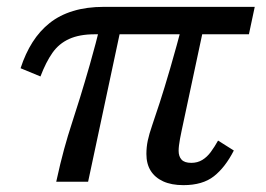

<svg xmlns="http://www.w3.org/2000/svg" viewBox="-20 -530 776 560"><path d="M237 0H144Q156 -55 167 -95Q178 -135 189.5 -170Q201 -205 213.5 -245.5Q226 -286 242 -341.5Q258 -397 278 -478H339ZM706 -430H256Q212 -430 182 -416.5Q152 -403 133 -376Q114 -349 98 -307L40 -331Q54 -374 75 -407Q96 -440 125 -463Q154 -486 193.5 -498Q233 -510 283 -510H723ZM580 -478 510 -150Q507 -136 505 -125Q503 -114 502 -105.5Q501 -97 501 -90Q501 -74 509.5 -64.5Q518 -55 538 -55Q556 -55 570 -63.5Q584 -72 595 -87Q606 -102 616 -120L662 -91Q637 -42 604 -16Q571 10 515 10Q480 10 456 -1Q432 -12 419.5 -32Q407 -52 407 -81Q407 -101 411 -120Q415 -139 424 -165Q433 -191 446 -231Q459 -271 476.5 -331Q494 -391 517 -478Z"/></svg>

Font: Roboto Serif
Style: Italic
Weight: 400
Italic angle: -10°
Designer: Greg Gazdowicz
Foundry: Commercial Type
Version: Version 1.008